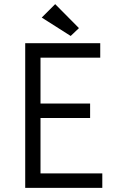

<svg xmlns="http://www.w3.org/2000/svg" viewBox="-20 -909 580 929"><path d="M102 -700H465V-630H176V-408H416V-338H176V-70H475V0H102ZM362 -773 322 -735 182 -824 247 -889Z"/></svg>

Font: Tilda Sans
Style: Regular
Weight: 400
Designer: ParaType Ltd
Foundry: ParaType Ltd
Version: Version 1.009